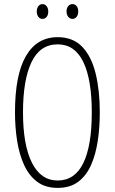

<svg xmlns="http://www.w3.org/2000/svg" viewBox="-20 -956 559 935"><path d="M466 -409Q466 -336 456 -269.5Q446 -203 423 -151.5Q400 -100 360.5 -70.5Q321 -41 261 -41Q200 -41 160 -71.5Q120 -102 96.5 -154.5Q73 -207 63 -272.5Q53 -338 53 -409Q53 -592 106.5 -683.5Q160 -775 261 -775Q336 -775 381 -727.5Q426 -680 446 -597Q466 -514 466 -409ZM92 -409Q92 -250 135.5 -163.5Q179 -77 261 -77Q344 -77 385.5 -161.5Q427 -246 427 -409Q427 -569 385.5 -654.5Q344 -740 261 -740Q175 -740 133.5 -653.5Q92 -567 92 -409ZM159 -900Q159 -915 166.5 -925.5Q174 -936 187 -936Q199 -936 207 -926Q215 -916 215 -900Q215 -883 207 -873.5Q199 -864 187 -864Q174 -864 166.5 -874.5Q159 -885 159 -900ZM304 -901Q304 -916 312 -926Q320 -936 333 -936Q345 -936 353 -926.5Q361 -917 361 -901Q361 -884 353 -874Q345 -864 333 -864Q320 -864 312 -874.5Q304 -885 304 -901Z"/></svg>

Font: Noto Sans Tamil UI ExtraCondensed ExtraLight
Style: Regular
Weight: 200
Width: 2
Designer: Jelle Bosma - Monotype Design Team
Foundry: Monotype Imaging Inc.
Version: Version 2.004; ttfautohint (v1.8.4.7-5d5b)